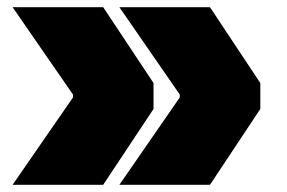

<svg xmlns="http://www.w3.org/2000/svg" viewBox="-20 -559 798 534"><path d="M480 -296 312 -539H564L704 -328V-256L564 -45H312L480 -288ZM183 -296 15 -539H267L407 -328V-256L267 -45H15L183 -288Z"/></svg>

Font: Hepta Slab Black
Style: Regular
Weight: 900
Designer: Michael LaGattuta
Foundry: Michael LaGattuta
Version: Version 1.102